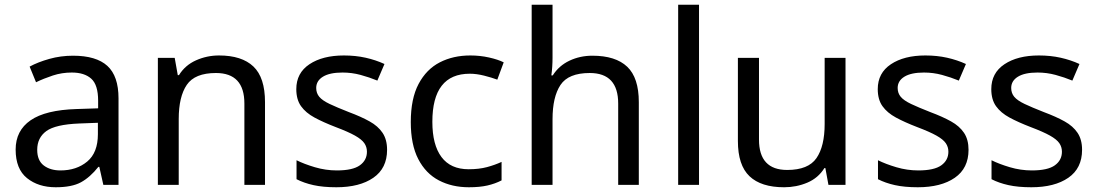

<svg xmlns="http://www.w3.org/2000/svg" viewBox="-20 -780 4630 810"><path d="M288 -545Q386 -545 433 -502Q480 -459 480 -365V0H416L399 -76H395Q360 -32 321.5 -11Q283 10 215 10Q142 10 94 -28.5Q46 -67 46 -149Q46 -229 109 -272.5Q172 -316 303 -320L394 -323V-355Q394 -422 365 -448Q336 -474 283 -474Q241 -474 203 -461.5Q165 -449 132 -433L105 -499Q140 -518 188 -531.5Q236 -545 288 -545ZM314 -259Q214 -255 175.5 -227Q137 -199 137 -148Q137 -103 164.5 -82Q192 -61 235 -61Q303 -61 348 -98.5Q393 -136 393 -214V-262Z M904 -546Q1000 -546 1049 -499.5Q1098 -453 1098 -349V0H1011V-343Q1011 -472 891 -472Q802 -472 768 -422Q734 -372 734 -278V0H646V-536H717L730 -463H735Q761 -505 807 -525.5Q853 -546 904 -546Z M1613 -148Q1613 -70 1555 -30Q1497 10 1399 10Q1343 10 1302.5 1Q1262 -8 1231 -24V-104Q1263 -88 1308.5 -74.5Q1354 -61 1401 -61Q1468 -61 1498 -82.5Q1528 -104 1528 -140Q1528 -160 1517 -176Q1506 -192 1477.5 -208Q1449 -224 1396 -244Q1344 -264 1307 -284Q1270 -304 1250 -332Q1230 -360 1230 -404Q1230 -472 1285.5 -509Q1341 -546 1431 -546Q1480 -546 1522.5 -536.5Q1565 -527 1602 -510L1572 -440Q1538 -454 1501 -464Q1464 -474 1425 -474Q1371 -474 1342.5 -456.5Q1314 -439 1314 -409Q1314 -387 1327 -371.5Q1340 -356 1370.5 -341.5Q1401 -327 1452 -307Q1503 -288 1539 -268Q1575 -248 1594 -219.5Q1613 -191 1613 -148Z M1958 10Q1887 10 1831.5 -19Q1776 -48 1744.5 -109Q1713 -170 1713 -265Q1713 -364 1746 -426Q1779 -488 1835.5 -517Q1892 -546 1964 -546Q2005 -546 2043 -537.5Q2081 -529 2105 -517L2078 -444Q2054 -453 2022 -461Q1990 -469 1962 -469Q1804 -469 1804 -266Q1804 -169 1842.5 -117.5Q1881 -66 1957 -66Q2001 -66 2034.5 -75Q2068 -84 2096 -97V-19Q2069 -5 2036.5 2.5Q2004 10 1958 10Z M2311 -537Q2311 -497 2306 -462H2312Q2338 -503 2382.5 -524Q2427 -545 2479 -545Q2577 -545 2626 -498.5Q2675 -452 2675 -349V0H2588V-343Q2588 -472 2468 -472Q2378 -472 2344.5 -421.5Q2311 -371 2311 -277V0H2223V-760H2311Z M2929 0H2841V-760H2929Z M3547 -536V0H3475L3462 -71H3458Q3432 -29 3386 -9.5Q3340 10 3288 10Q3191 10 3142 -36.5Q3093 -83 3093 -185V-536H3182V-191Q3182 -63 3301 -63Q3390 -63 3424.5 -113Q3459 -163 3459 -257V-536Z M4066 -148Q4066 -70 4008 -30Q3950 10 3852 10Q3796 10 3755.5 1Q3715 -8 3684 -24V-104Q3716 -88 3761.5 -74.5Q3807 -61 3854 -61Q3921 -61 3951 -82.5Q3981 -104 3981 -140Q3981 -160 3970 -176Q3959 -192 3930.5 -208Q3902 -224 3849 -244Q3797 -264 3760 -284Q3723 -304 3703 -332Q3683 -360 3683 -404Q3683 -472 3738.5 -509Q3794 -546 3884 -546Q3933 -546 3975.5 -536.5Q4018 -527 4055 -510L4025 -440Q3991 -454 3954 -464Q3917 -474 3878 -474Q3824 -474 3795.5 -456.5Q3767 -439 3767 -409Q3767 -387 3780 -371.5Q3793 -356 3823.5 -341.5Q3854 -327 3905 -307Q3956 -288 3992 -268Q4028 -248 4047 -219.5Q4066 -191 4066 -148Z M4545 -148Q4545 -70 4487 -30Q4429 10 4331 10Q4275 10 4234.5 1Q4194 -8 4163 -24V-104Q4195 -88 4240.5 -74.5Q4286 -61 4333 -61Q4400 -61 4430 -82.5Q4460 -104 4460 -140Q4460 -160 4449 -176Q4438 -192 4409.5 -208Q4381 -224 4328 -244Q4276 -264 4239 -284Q4202 -304 4182 -332Q4162 -360 4162 -404Q4162 -472 4217.5 -509Q4273 -546 4363 -546Q4412 -546 4454.5 -536.5Q4497 -527 4534 -510L4504 -440Q4470 -454 4433 -464Q4396 -474 4357 -474Q4303 -474 4274.5 -456.5Q4246 -439 4246 -409Q4246 -387 4259 -371.5Q4272 -356 4302.5 -341.5Q4333 -327 4384 -307Q4435 -288 4471 -268Q4507 -248 4526 -219.5Q4545 -191 4545 -148Z"/></svg>

Font: Noto Sans Coptic
Style: Regular
Weight: 400
Designer: Monotype Design Team, Denis Moyogo Jacquerye
Foundry: Monotype Imaging Inc.
Version: Version 2.002; ttfautohint (v1.8.4.7-5d5b)